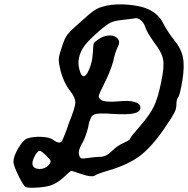

<svg xmlns="http://www.w3.org/2000/svg" viewBox="-20 -828 868 886"><path d="M292.7 -670.3C283 -658 274.2 -639.1 266.3 -613.6C256.6 -585.4 251.5 -565.9 251.1 -554.9C250.7 -543.9 253.5 -525.6 259.7 -500.1C270.2 -462.3 284.8 -431.9 303.2 -409.1C319.9 -387.9 328.1 -369.7 327.6 -354.3C327.2 -338.9 317.3 -307.5 297.9 -260C295.3 -251.2 291.8 -240.8 287.4 -229C283 -217.1 279.3 -207.6 276.2 -200.6C273.1 -193.5 271.1 -188.7 270.2 -186.1C264.1 -165.8 248.7 -165 224.1 -183.4C213.5 -191.3 195.2 -195.7 169.3 -196.6C143.3 -197.5 122 -194.8 105.3 -188.7C93 -184.3 79.3 -169.4 64.4 -143.8C49.4 -118.3 42 -97.7 42 -81.8C42 -69.5 50.8 -45.8 68.4 -10.6C81.5 14.9 91 29.6 96.7 33.6C102.4 37.6 115.4 39.1 135.6 38.2C170 37.4 196.5 33.6 215.5 27C234.4 20.4 253.1 8.8 271.6 -7.9C293.5 -29 306.3 -39.6 309.8 -39.6C311.6 -39.6 327.9 -34.3 358.6 -23.8C388.6 -14.1 407.9 -11.9 416.7 -17.2C422.8 -22.5 445.3 -30.8 484 -42.2C542.9 -59.8 590.2 -82 625.8 -108.9C661.5 -135.7 698.6 -177.3 737.3 -233.6C761.9 -269.6 777.6 -294 784.2 -306.8C790.8 -319.6 794.1 -332.5 794.1 -345.7C794.1 -361.6 796.7 -372.6 802 -378.7C807.3 -384.8 813.9 -411.3 821.8 -457.9C828.8 -501.9 829.5 -537.5 823.8 -564.8C818 -592 804.2 -618.9 782.2 -645.3C761.9 -670.8 744.8 -697.2 730.7 -724.4C708.5 -768.7 662.9 -791.7 615.1 -800.4C559.5 -810.6 483.2 -813.4 430.5 -788.7C401.6 -775.1 377 -748 352 -727.1C322.1 -701.5 302.3 -682.6 292.7 -670.3ZM213.5 -84.5C214.4 -80.1 211.3 -73.9 204.3 -66C192.8 -53.7 178.5 -47.7 161.4 -48.2C144.2 -48.7 133.9 -55 130.4 -67.3C127.7 -76.1 130.8 -89.1 139.6 -106.3C148.4 -123.4 156.3 -132 163.4 -132C168.6 -132 179.2 -124.1 195 -108.2C206.5 -96.8 212.6 -88.9 213.5 -84.5ZM691.2 -632.1C714.9 -602.1 728.8 -575.8 732.7 -552.9C736.7 -530 733.8 -496.1 724.1 -451.3C714.5 -402 703.2 -364.2 690.5 -337.8C677.7 -311.4 657.3 -282 629.1 -249.4C596.6 -212.5 580.3 -192 580.3 -188C580.3 -184.1 570.6 -177.7 551.3 -168.9C531.1 -160.1 512.6 -147.4 495.9 -130.6C478.3 -113 460.7 -104.3 443.1 -104.3C429 -104.3 409.7 -102.5 385 -99C370.1 -96.3 360.2 -95.9 355.3 -97.7C350.5 -99.4 347.2 -104.3 345.4 -112.2C341 -124.5 344.6 -140.7 356 -161C368.3 -181.2 378.4 -207.2 386.4 -238.8C388.1 -249.4 389.7 -257.1 391 -261.9C392.3 -266.7 394.3 -272.3 396.9 -278.4C399.5 -284.6 401.5 -288.8 402.8 -291C404.2 -293.1 407.5 -295.6 412.7 -298.2C418 -300.9 422.4 -302.4 425.9 -302.8C429.4 -303.3 435.6 -303.7 444.4 -304.2C453.2 -304.6 461.1 -304.6 468.2 -304.2C475.2 -303.7 486.2 -303 501.1 -302.2C546 -299.5 578.3 -300.4 598.1 -304.8C617.9 -309.2 627.8 -318 627.8 -331.2C627.8 -343.5 618.8 -352.3 600.8 -357.6C582.7 -362.9 557.9 -363.7 526.2 -360.2C485.8 -356.7 459.4 -358.9 447 -366.8C438.3 -373 434.5 -379.4 435.8 -386C437.2 -392.6 444.8 -409.9 458.9 -438.1C477.4 -473.2 491.9 -508.9 502.5 -545C508.6 -574 516.1 -597.3 524.9 -614.9C531.9 -628.1 531.5 -639.5 523.6 -649.2C515.7 -658.9 504.2 -663.9 489.3 -664.4C474.3 -664.8 458.5 -660.6 441.8 -651.8C435.6 -647.4 431.2 -644.4 428.6 -642.6C425.9 -640.9 423.1 -638.7 420 -636C416.9 -633.4 414.9 -631.4 414.1 -630.1C413.2 -628.8 412.3 -625.9 411.4 -621.5C410.5 -617.1 410.1 -613.6 410.1 -610.9C410.1 -608.3 409.9 -603.2 409.4 -595.8C409 -588.3 408.3 -581.5 407.5 -575.3C406.6 -559.5 403.7 -543.8 398.9 -528.5C394 -513.1 388.8 -500.5 383.1 -490.9C377.3 -481.2 371.8 -476.4 366.6 -476.4C358.6 -476.4 352 -486 346.8 -505.4C341.5 -524.7 340.6 -542.8 344.1 -559.5C348.5 -580.6 357.3 -599.9 370.5 -617.6C383.7 -635.1 406.1 -657.6 437.8 -684.9C460.7 -705.1 478.2 -718 490.6 -723.8C502.9 -729.5 521.4 -733.7 546 -736.3C584.7 -740.7 604.9 -743.4 606.7 -744.2C612.9 -744.2 619 -742.3 625.2 -738.3C631.3 -734.3 636.6 -729.1 641 -722.5C645.4 -715.9 648.5 -709.5 650.2 -703.3C654.6 -688.4 668.3 -664.6 691.2 -632.1Z"/></svg>

Font: Beth Ellen
Style: Regular
Weight: 400
Version: Version 1.015;Fontself Maker 2.1.2